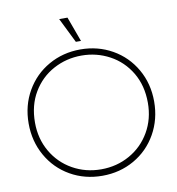

<svg xmlns="http://www.w3.org/2000/svg" viewBox="-100 -1036 1050 1139"><g transform="rotate(-10 425.0 -466.0)"><path d="M85 -366Q85 -269 130 -191Q175 -113 253 -69Q331 -25 425 -25Q519 -25 597 -69Q675 -113 720 -191Q765 -269 765 -366Q765 -470 718.5 -548Q672 -626 594 -668Q516 -710 425 -710Q334 -710 256 -668Q178 -626 131.5 -548Q85 -470 85 -366ZM47 -367Q47 -475 97 -562Q147 -649 233.5 -698Q320 -747 425 -747Q530 -747 616.5 -698Q703 -649 753 -562Q803 -475 803 -367Q803 -260 753.5 -172.5Q704 -85 617.5 -35.5Q531 14 425 14Q319 14 232.5 -35.5Q146 -85 96.5 -172.5Q47 -260 47 -367ZM438 -796H407L333 -946H383Z"/></g></svg>

Font: Kreadon
Style: Regular
Weight: 400
Designer: kohakuno
Foundry: StudioGnu
Version: Version 1.000;Glyphs 3.1.2 (3151)